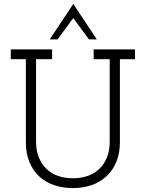

<svg xmlns="http://www.w3.org/2000/svg" viewBox="-20 -952 744 980"><path d="M523 -52Q555 -81 573.5 -125Q592 -169 592 -226V-650H669V-700H458V-650H540V-229Q540 -184 526 -149Q512 -114 487 -90Q462 -66 427 -54Q392 -42 352 -42Q311 -42 276.5 -54Q242 -66 217 -90Q192 -114 178 -149Q164 -184 164 -229V-650H246V-700H35V-650H112V-226Q112 -169 130 -125Q148 -81 180 -52Q212 -22 256.5 -7Q301 8 352 8Q403 8 447 -7Q491 -22 523 -52ZM274 -751Q294 -778 314 -805.5Q334 -833 354 -860Q374 -833 394 -805.5Q414 -778 434 -751H474Q444 -796 414 -841.5Q384 -887 354 -932Q324 -887 294 -841.5Q264 -796 234 -751Z"/></svg>

Font: Josefin Slab Medium
Style: Regular
Weight: 500
Designer: Santiago Orozco
Foundry: Typemade
Version: Version 2.000